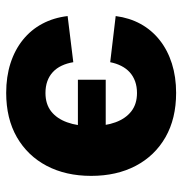

<svg xmlns="http://www.w3.org/2000/svg" viewBox="-4 -583 598 630"><g transform="rotate(90 295.0 -268.0)"><path d="M284.7 10.7Q231.9 10.7 187.7 -3.4Q143.6 -17.6 110.6 -44.2Q77.6 -70.8 57.9 -107.9Q38.1 -145 32.7 -190.9L184.1 -209.5Q187.5 -188.5 195.6 -171.4Q203.6 -154.3 216.6 -142.3Q229.5 -130.4 246.6 -124.3Q263.7 -118.2 285.2 -118.2Q321.3 -118.2 345.2 -136.7Q369.1 -155.3 381.3 -189.2Q393.6 -223.1 393.6 -268.6Q393.6 -314.5 381.3 -347.9Q369.1 -381.3 345.2 -399.9Q321.3 -418.5 285.2 -418.5Q264.2 -418.5 247.1 -412.4Q230 -406.2 217.3 -394.8Q204.6 -383.3 196.3 -366.9Q188 -350.6 184.1 -330.6L32.7 -348.6Q38.6 -394 58.6 -430.4Q78.6 -466.8 111.6 -492.9Q144.5 -519 188.5 -533Q232.4 -546.9 284.7 -546.9Q369.1 -546.9 430.2 -512Q491.2 -477.1 524.2 -414.3Q557.1 -351.6 557.1 -268.1Q557.1 -185.1 524.2 -122.3Q491.2 -59.6 430.2 -24.4Q369.1 10.7 284.7 10.7ZM398.9 -224.6H241.7V-315.9H398.9Z"/></g></svg>

Font: Inter 18pt ExtraBold
Style: Regular
Weight: 800
Designer: Rasmus Andersson
Foundry: rsms
Version: Version 4.001;git-66647c0bb